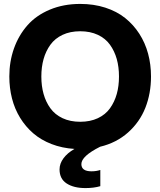

<svg xmlns="http://www.w3.org/2000/svg" viewBox="-20 -752 822 984"><path d="M300.8 -146.2Q339.8 -127.9 391.1 -127.9Q442.4 -127.9 481.4 -146.2Q520.5 -164.6 543.7 -197Q566.9 -229.5 578.4 -270.3Q589.8 -311 589.8 -359.9Q589.8 -408.7 578.4 -449.5Q566.9 -490.2 543.7 -522.7Q520.5 -555.2 481.4 -573.5Q442.4 -591.8 391.1 -591.8Q339.8 -591.8 300.8 -573.5Q261.7 -555.2 238.3 -522.7Q214.8 -490.2 203.4 -449.5Q191.9 -408.7 191.9 -359.9Q191.9 -311 203.4 -270.3Q214.8 -229.5 238.3 -197Q261.7 -164.6 300.8 -146.2ZM27.8 -359.9Q27.8 -437 51.8 -504.2Q75.7 -571.3 120.6 -622.3Q165.5 -673.3 235.4 -702.6Q305.2 -731.9 391.1 -731.9Q460.4 -731.9 519.5 -712.9Q578.6 -693.8 621.3 -659.7Q664.1 -625.5 694.1 -578.9Q724.1 -532.2 739 -476.8Q753.9 -421.4 753.9 -359.9Q753.9 -272.9 724.9 -199.5Q695.8 -126 636.2 -73Q576.7 -20 493.2 0Q397 48.3 397 88.9Q397 126 449.2 126Q473.1 126 494.1 119.1V202.1Q461.4 211.9 418 211.9Q357.9 211.9 321.5 188.2Q285.2 164.6 285.2 116.2Q285.2 86.4 305.4 59.1Q325.7 31.7 361.8 11.2Q298.3 7.3 244.1 -13.7Q189.9 -34.7 150.4 -68.8Q110.8 -103 83 -148.4Q55.2 -193.8 41.5 -247.3Q27.8 -300.8 27.8 -359.9Z"/></svg>

Font: Aspekta 400
Style: Bold
Weight: 700
Designer: Ivo Dolenc
Version: Version 2.000